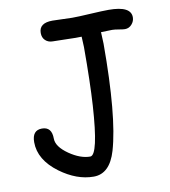

<svg xmlns="http://www.w3.org/2000/svg" viewBox="-87 -815 840 948"><g transform="rotate(-10 332.5 -341.0)"><path d="M584.5 -631.8Q575.7 -631.8 554.4 -635.5Q533.2 -639.2 521.5 -639.2Q497.6 -639.2 465.3 -637.7L467.8 -579.6Q467.8 -216.3 419.4 -50.8Q387.2 58.6 306.6 58.6Q221.7 58.6 138.2 -2.9Q45.9 -71.3 45.9 -159.7Q45.9 -219.7 95.2 -219.7Q144.5 -219.7 144.5 -160.6Q144.5 -120.1 202.1 -80.1Q257.3 -42 306.6 -42Q346.7 -42 362.3 -287.6Q369.6 -403.8 369.6 -579.6Q369.6 -593.3 367.2 -632.3L337.4 -631.8Q318.4 -631.8 280 -633.1Q241.7 -634.3 222.2 -634.3Q200.7 -634.3 186 -647.9Q171.4 -661.6 171.4 -685.1Q171.4 -735.4 239.3 -735.4Q255.9 -735.4 288.6 -733.9Q321.3 -732.4 337.4 -732.4Q368.2 -732.4 429.4 -736.1Q490.7 -739.7 521.5 -739.7Q632.8 -739.7 632.8 -683.1Q632.8 -663.6 619.6 -648.4Q605.5 -631.8 584.5 -631.8Z"/></g></svg>

Font: YBG Kramawirya
Style: Regular
Weight: 400
Designer: R.S. Wihananto
Foundry: R.S. Wihananto
Version: Version 2.0.1